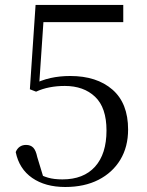

<svg xmlns="http://www.w3.org/2000/svg" viewBox="-20 -748 598 783"><path d="M246.1 14.6Q164.8 14.6 111.4 -22.3Q58 -59.3 44.1 -127.8Q49.7 -142.1 60.6 -149.6Q71.5 -157 86.2 -157Q104.6 -157 115.5 -146Q126.3 -135 131.9 -107.6L159.8 -15.8L125.8 -44.7Q151.9 -30.4 176.1 -23.4Q200.4 -16.4 234.5 -16.4Q320.8 -16.4 367.6 -68.3Q414.3 -120.2 414.3 -215.9Q414.3 -309.1 367.8 -353.3Q321.3 -397.5 244.2 -397.5Q211.4 -397.5 182.3 -391.8Q153.1 -386.2 127.1 -374.2L101.8 -383.9L125.1 -728H482.7V-657.8H141.3L160.2 -703.9L139 -391.1L108.8 -400.9Q148.1 -421.5 186.1 -429.8Q224 -438.1 266.5 -438.1Q374.6 -438.1 438.5 -382.6Q502.4 -327.1 502.4 -219.8Q502.4 -149.1 470.7 -96.6Q439 -44.1 381.6 -14.7Q324.2 14.6 246.1 14.6Z"/></svg>

Font: Early Summer Mincho VF
Style: Regular
Weight: 250
Designer: GuiWonder
Version: Version 1.002